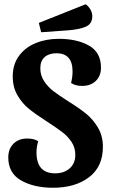

<svg xmlns="http://www.w3.org/2000/svg" viewBox="-20 -863 532 905"><path d="M456 -544Q456 -505 431.5 -481.5Q407 -458 367 -458Q335 -458 315 -472Q322 -500 322 -526Q322 -612 246 -612Q211 -612 190.5 -594Q170 -576 170 -541Q170 -508 187.5 -481Q205 -454 231 -434Q257 -414 301 -386Q354 -353 386.5 -326.5Q419 -300 442 -261Q465 -222 465 -171Q465 -77 399.5 -27.5Q334 22 230 22Q140 22 79.5 -12.5Q19 -47 19 -121Q19 -161 43.5 -185.5Q68 -210 108 -210Q142 -210 160 -197Q152 -171 152 -145Q152 -46 240 -46Q282 -46 308.5 -69.5Q335 -93 335 -133Q335 -167 317.5 -193.5Q300 -220 274.5 -239.5Q249 -259 203 -289Q150 -323 117.5 -349Q85 -375 62.5 -413.5Q40 -452 40 -503Q40 -559 69 -599Q98 -639 147.5 -659.5Q197 -680 257 -680Q343 -680 399.5 -648Q456 -616 456 -544ZM415 -787Q415 -750 384 -737Q353 -724 300 -720L174 -711L163 -755L384 -843Q398 -833 406.5 -817.5Q415 -802 415 -787Z"/></svg>

Font: Sansita Medium
Style: Regular
Weight: 500
Designer: Pablo Cosgaya
Foundry: Omnibus-Type
Version: Version 1.006